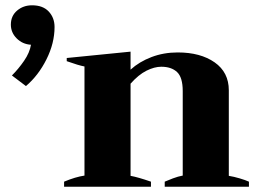

<svg xmlns="http://www.w3.org/2000/svg" viewBox="-20 -705 981 725"><path d="M186 -603Q186 -542 155.5 -481Q125 -420 78 -380L25 -420Q50 -445 71 -475.5Q92 -506 97 -536Q65 -538 43 -560Q21 -582 21 -612Q21 -645 44.5 -665Q68 -685 101 -685Q142 -685 164 -661.5Q186 -638 186 -603ZM920 -19V0H602V-19Q613 -24 633 -31.5Q653 -39 670 -42V-361Q670 -413 648.5 -433Q627 -453 589 -453Q563 -453 533 -438Q503 -423 473 -389V-41Q501 -36 550 -19V0H222V-19Q265 -37 299 -42V-454Q277 -458 232 -474V-486L473 -510V-442Q506 -472 552 -489.5Q598 -507 651 -507Q737 -507 790.5 -469.5Q844 -432 844 -364V-41Q863 -38 885 -31.5Q907 -25 920 -19Z"/></svg>

Font: Trirong ExtraBold
Style: Regular
Weight: 800
Designer: Katatrad Team
Foundry: CadsonDemak
Version: Version 1.001